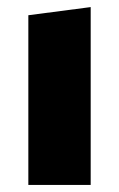

<svg xmlns="http://www.w3.org/2000/svg" viewBox="-20 -522 335 542"><path d="M60 -479 236 -502V0H60Z"/></svg>

Font: Changa ExtraLight
Style: Bold
Weight: 700
Version: Version 3.002; ttfautohint (v1.8.2)